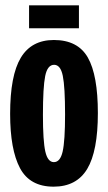

<svg xmlns="http://www.w3.org/2000/svg" viewBox="-20 -689 405 720"><path d="M181 11Q92 11 55 -58.5Q18 -128 18 -262Q18 -406 58 -472.5Q98 -539 182 -539Q272 -539 309.5 -473Q347 -407 347 -265Q347 -122 307 -55.5Q267 11 181 11ZM182 -81Q206 -81 215 -121Q224 -161 224 -260Q224 -363 215.5 -404.5Q207 -446 183 -446Q158 -446 149.5 -404Q141 -362 141 -258Q141 -160 150 -120.5Q159 -81 182 -81ZM89 -583V-669H276V-583Z"/></svg>

Font: Bricolage Grotesque 96pt Condensed SemiBold
Style: Regular
Weight: 600
Width: 3
Designer: Mathieu Triay
Foundry: Atelier Triay
Version: Version 1.001; ttfautohint (v1.8.4.7-5d5b);gftools[0.9.33.de